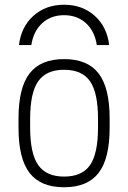

<svg xmlns="http://www.w3.org/2000/svg" viewBox="-20 -779 540 809"><path d="M250 -759Q327 -759 379 -712.5Q431 -666 440 -589H388Q379 -648 342 -681.5Q305 -715 250 -715Q195 -715 158 -681.5Q121 -648 112 -589H60Q69 -666 121 -712.5Q173 -759 250 -759ZM250 10Q151 10 104.5 -50.5Q58 -111 58 -240V-280Q58 -409 104.5 -469.5Q151 -530 250 -530Q349 -530 395.5 -469.5Q442 -409 442 -280V-240Q442 -111 395.5 -50.5Q349 10 250 10ZM250 -35Q326 -35 359.5 -83.5Q393 -132 393 -242V-278Q393 -388 359.5 -436.5Q326 -485 250 -485Q175 -485 141 -436.5Q107 -388 107 -278V-242Q107 -132 141 -83.5Q175 -35 250 -35Z"/></svg>

Font: M PLUS Code Latin Light
Style: Regular
Weight: 300
Designer: Coji Morishita
Foundry: UNDERFOREST DESIGN
Version: Version 1.002; ttfautohint (v1.8.3)